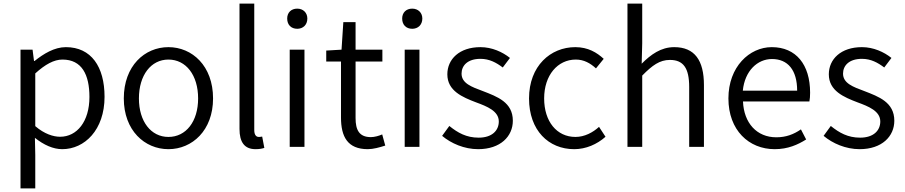

<svg xmlns="http://www.w3.org/2000/svg" viewBox="-20 -816 5027 1067"><path d="M94 231H176V45L174 -50C224 -10 276 13 326 13C450 13 561 -94 561 -278C561 -445 487 -554 346 -554C282 -554 222 -517 172 -477H169L161 -540H94ZM314 -56C277 -56 227 -71 176 -115V-408C231 -458 280 -485 327 -485C435 -485 477 -401 477 -277C477 -141 408 -56 314 -56Z M916 13C1048 13 1164 -91 1164 -269C1164 -450 1048 -554 916 -554C784 -554 668 -450 668 -269C668 -91 784 13 916 13ZM916 -55C819 -55 752 -141 752 -269C752 -398 819 -485 916 -485C1014 -485 1081 -398 1081 -269C1081 -141 1014 -55 916 -55Z M1400 13C1423 13 1436 10 1449 6L1437 -57C1426 -55 1422 -55 1418 -55C1404 -55 1393 -66 1393 -93V-796H1311V-99C1311 -27 1338 13 1400 13Z M1590 0H1672V-540H1590ZM1632 -656C1664 -656 1688 -678 1688 -713C1688 -746 1664 -768 1632 -768C1598 -768 1576 -746 1576 -713C1576 -678 1598 -656 1632 -656Z M2024 13C2054 13 2090 3 2121 -7L2104 -69C2086 -61 2061 -54 2041 -54C1976 -54 1956 -94 1956 -160V-474H2105V-540H1956V-693H1888L1878 -540L1793 -535V-474H1875V-163C1875 -57 1911 13 2024 13Z M2229 0H2311V-540H2229ZM2271 -656C2303 -656 2327 -678 2327 -713C2327 -746 2303 -768 2271 -768C2237 -768 2215 -746 2215 -713C2215 -678 2237 -656 2271 -656Z M2637 13C2762 13 2830 -59 2830 -145C2830 -248 2743 -279 2663 -310C2601 -333 2545 -353 2545 -407C2545 -451 2578 -489 2650 -489C2700 -489 2738 -468 2774 -441L2814 -494C2773 -527 2714 -554 2650 -554C2533 -554 2466 -487 2466 -403C2466 -311 2550 -276 2626 -247C2686 -225 2752 -199 2752 -141C2752 -91 2715 -51 2640 -51C2572 -51 2524 -78 2477 -116L2437 -61C2487 -19 2560 13 2637 13Z M3171 13C3236 13 3298 -14 3345 -56L3309 -111C3275 -80 3229 -55 3178 -55C3074 -55 3004 -141 3004 -269C3004 -398 3079 -485 3180 -485C3225 -485 3260 -465 3292 -436L3335 -489C3297 -524 3248 -554 3177 -554C3040 -554 2920 -450 2920 -269C2920 -91 3029 13 3171 13Z M3467 0H3549V-396C3605 -453 3646 -483 3703 -483C3778 -483 3810 -437 3810 -333V0H3892V-343C3892 -481 3840 -554 3727 -554C3653 -554 3597 -513 3546 -462L3549 -575V-796H3467Z M4285 13C4359 13 4414 -12 4460 -41L4431 -97C4390 -69 4348 -53 4294 -53C4186 -53 4114 -132 4109 -252H4478C4481 -266 4482 -283 4482 -301C4482 -457 4404 -554 4269 -554C4145 -554 4028 -445 4028 -269C4028 -92 4142 13 4285 13ZM4108 -312C4119 -423 4190 -488 4270 -488C4358 -488 4410 -427 4410 -312Z M4757 13C4882 13 4950 -59 4950 -145C4950 -248 4863 -279 4783 -310C4721 -333 4665 -353 4665 -407C4665 -451 4698 -489 4770 -489C4820 -489 4858 -468 4894 -441L4934 -494C4893 -527 4834 -554 4770 -554C4653 -554 4586 -487 4586 -403C4586 -311 4670 -276 4746 -247C4806 -225 4872 -199 4872 -141C4872 -91 4835 -51 4760 -51C4692 -51 4644 -78 4597 -116L4557 -61C4607 -19 4680 13 4757 13Z"/></svg>

Font: Noto Sans KR DemiLight
Style: Regular
Weight: 350
Designer: Ryoko NISHIZUKA 西塚涼子 (kana, bopomofo & ideographs); Paul D. Hunt (Latin, Greek & Cyrillic); Sandoll Communications 산돌커뮤니
Foundry: Adobe
Version: Version 2.004;hotconv 1.0.118;makeotfexe 2.5.65603